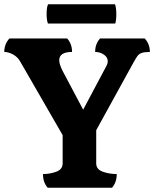

<svg xmlns="http://www.w3.org/2000/svg" viewBox="-30 -878 721 898"><path d="M193 0Q171 -25 171 -64Q204 -64 233.5 -75Q263 -86 263 -114V-246L64 -591Q53 -611 31.5 -623Q10 -635 -10 -635Q-10 -672 14 -698H284Q307 -673 307 -635Q247 -635 247 -596Q247 -578 263 -546L359 -365L469 -572Q474 -582 474 -591Q474 -610 456 -622.5Q438 -635 415 -635Q415 -673 438 -698H647Q671 -672 671 -635Q646 -635 633 -630.5Q620 -626 612.5 -615.5Q605 -605 594 -585L420 -269V-114Q420 -86 450.5 -75Q481 -64 516 -64Q516 -25 494 0ZM194 -768Q191 -776 189.5 -788Q188 -800 188 -812Q188 -826 189.5 -838.5Q191 -851 195 -858H508Q511 -850 512.5 -837.5Q514 -825 514 -812Q514 -783 509 -768Z"/></svg>

Font: Calistoga
Style: Regular
Weight: 400
Designer: Yvonne Schuttler, Eben Sorkin
Foundry: www.sorkintype.com
Version: Version 1.010; ttfautohint (v1.8.4.7-5d5b)